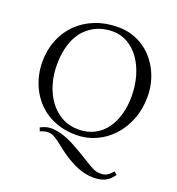

<svg xmlns="http://www.w3.org/2000/svg" viewBox="-159 -822 1082 1173"><g transform="rotate(20 382.0 -235.0)"><path d="M708 159.2Q699.2 171.4 688.7 182.9Q678.2 194.3 663.3 203.4Q648.4 212.4 628.4 217.8Q608.4 223.1 581.1 223.1Q552.7 223.1 527.6 217.8Q502.4 212.4 480.2 203.9Q458 195.3 439 185.3Q419.9 175.3 404.8 166Q370.1 144.5 345.2 124.8Q320.3 105 300.5 90.1Q280.8 75.2 263.9 66.2Q247.1 57.1 229 57.1Q201.7 57.1 175.8 69.8L167 46.9Q182.6 38.6 199.5 33.2Q216.3 27.8 235.8 27.8Q249 27.8 265.9 30Q282.7 32.2 303.2 37.8Q323.7 43.5 347.9 53.5Q372.1 63.5 399.9 79.1Q450.2 106.9 482.4 127.2Q514.6 147.5 536.6 160.2Q558.6 172.9 574.5 179Q590.3 185.1 608.9 185.1Q619.1 185.1 628.2 184.1Q637.2 183.1 646.7 178.7Q656.2 174.3 666.3 166Q676.3 157.7 689 143.1ZM44.9 -336.9Q44.9 -413.6 71.3 -479Q97.7 -544.4 145.5 -591.8Q193.4 -639.2 260.5 -666Q327.6 -692.9 409.2 -692.9Q459 -692.9 501.5 -679.4Q543.9 -666 578.6 -642.3Q613.3 -618.7 640.1 -586.4Q667 -554.2 685.3 -516.8Q703.6 -479.5 712.9 -438Q722.2 -396.5 722.2 -355Q722.2 -273.4 695.8 -205.8Q669.4 -138.2 624 -89.1Q578.6 -40 518.6 -12.9Q458.5 14.2 391.1 14.2Q333 14.2 284.9 0.2Q236.8 -13.7 198.2 -38.3Q159.7 -63 130.9 -96.4Q102.1 -129.9 83 -168.9Q64 -208 54.4 -250.7Q44.9 -293.5 44.9 -336.9ZM134.8 -347.2Q134.8 -283.7 152.1 -225.1Q169.4 -166.5 202.4 -121.3Q235.4 -76.2 283.2 -49.1Q331.1 -22 392.1 -22Q450.7 -22 495.4 -45.4Q540 -68.8 569.8 -109.6Q599.6 -150.4 614.7 -204.8Q629.9 -259.3 629.9 -321.8Q629.9 -392.1 612.1 -453.4Q594.2 -514.6 562 -560.1Q529.8 -605.5 485.1 -631.3Q440.4 -657.2 387.2 -657.2Q359.4 -657.2 330.1 -651.1Q300.8 -645 272.7 -630.6Q244.6 -616.2 219.5 -592.8Q194.3 -569.3 175.5 -534.9Q156.7 -500.5 145.8 -454.1Q134.8 -407.7 134.8 -347.2Z"/></g></svg>

Font: Simonetta
Style: Regular
Weight: 400
Designer: Gayaneh Bagdasaryan
Foundry: BrownFox
Version: Version 1.001